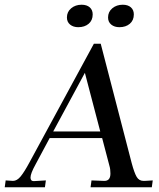

<svg xmlns="http://www.w3.org/2000/svg" viewBox="-71 -792 671 812"><path d="M-16 -27Q1 -27 16.5 -46Q32 -65 53 -104L326 -607H355L486 -102Q497 -61 507 -44Q517 -27 536 -27H541L575 -29L571 0H312L316 -29L369 -27Q396 -26 396 -58Q396 -77 392 -90L361 -208H139L79 -96Q58 -58 58 -41Q58 -26 72 -26L123 -29L119 0H-51L-47 -29ZM288 -484 154 -236H353ZM386 -718Q386 -742 404 -757Q422 -772 448 -772Q470 -772 482.5 -761Q495 -750 495 -731Q495 -706 478 -691.5Q461 -677 434 -677Q413 -677 399.5 -688Q386 -699 386 -718ZM212 -718Q212 -742 230 -757Q248 -772 274 -772Q296 -772 308.5 -761Q321 -750 321 -731Q321 -706 304 -691.5Q287 -677 260 -677Q239 -677 225.5 -688Q212 -699 212 -718Z"/></svg>

Font: Unna
Style: Italic
Weight: 400
Italic angle: -8.05°
Designer: Jorge de Buen Unna
Foundry: Omnibus-Type
Version: Version 2.008